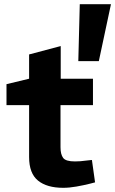

<svg xmlns="http://www.w3.org/2000/svg" viewBox="-20 -889 550 917"><path d="M282 8Q204 8 161.5 -26.5Q119 -61 119 -139V-387H11V-487L119 -513V-629L270 -669V-513H424V-387H269V-186Q269 -152 281.5 -135Q294 -118 338 -118Q351 -118 364 -119Q377 -120 391 -122L419 -125L434 -18L411 -12Q379 -4 345 2Q311 8 282 8ZM354 -597 361 -869H510L452 -597Z"/></svg>

Font: REM SemiBold
Style: Regular
Weight: 600
Designer: Octavio Pardo
Foundry: Ashler Design
Version: Version 1.005;gftools[0.9.28]